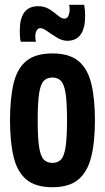

<svg xmlns="http://www.w3.org/2000/svg" viewBox="-20 -775 439 805"><path d="M22 -271Q22 -363 37 -425.5Q52 -488 90.5 -519.5Q129 -551 200 -551Q270 -551 308.5 -519.5Q347 -488 362.5 -425.5Q378 -363 378 -271Q378 -178 362 -115.5Q346 -53 307.5 -21.5Q269 10 200 10Q130 10 91.5 -21.5Q53 -53 37.5 -115.5Q22 -178 22 -271ZM138 -271Q138 -197 144 -158.5Q150 -120 163.5 -106Q177 -92 200 -92Q222 -92 235.5 -106Q249 -120 255 -158.5Q261 -197 261 -271Q261 -345 255 -383.5Q249 -422 235.5 -436Q222 -450 200 -450Q177 -450 163.5 -436Q150 -422 144 -383.5Q138 -345 138 -271ZM67 -600Q64 -612 63.5 -624Q63 -636 63 -647Q63 -749 140 -749Q167 -749 187.5 -736Q208 -723 223 -710Q238 -697 250 -697Q262 -697 267 -709Q272 -721 272 -734Q272 -746 270 -755H333Q335 -743 336 -731.5Q337 -720 337 -709Q337 -604 262 -604Q241 -604 219.5 -617Q198 -630 179 -643.5Q160 -657 150 -657Q139 -657 133.5 -647Q128 -637 128 -623Q128 -608 131 -600Z"/></svg>

Font: Georama Condensed SemiBold
Style: Regular
Weight: 600
Width: 3
Designer: Jean-Baptiste Levee
Foundry: Production Type
Version: Version 1.000